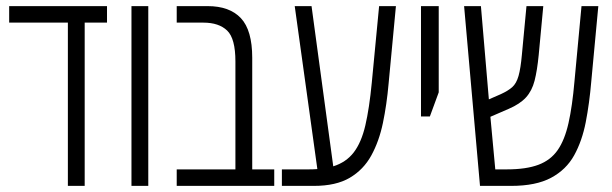

<svg xmlns="http://www.w3.org/2000/svg" viewBox="-20 -608 2002 628"><path d="M202 0V-534H10V-588H330V-534H257V0Z M410 0V-588H465V0Z M558 0V-54H750V-407Q750 -482 723 -508Q696 -534 645 -534H558V-588H659Q731 -588 768 -548.5Q805 -509 805 -419V-54H877V0Z M902 0V-54H991Q1005 -54 1018 -55L944 -588H999L1070 -64Q1112 -77 1137 -109.5Q1162 -142 1175 -198Q1188 -254 1196 -337L1220 -588H1275L1251 -334Q1245 -266 1232.5 -206Q1220 -146 1194.5 -99.5Q1169 -53 1124 -26.5Q1079 0 1007 0Z M1357 -227V-588H1415V-306L1386 -227Z M1550 0 1498 -588H1553L1579 -283L1618 -300Q1642 -311 1655.5 -323Q1669 -335 1676 -359.5Q1683 -384 1687 -429L1702 -588H1757L1742 -428Q1737 -377 1728.5 -344Q1720 -311 1700.5 -289.5Q1681 -268 1644 -252L1584 -226L1600 -54H1638Q1701 -54 1741 -69Q1781 -84 1804 -117Q1827 -150 1839.5 -205.5Q1852 -261 1859 -342L1882 -588H1937L1914 -342Q1908 -271 1896 -209Q1884 -147 1858 -100Q1832 -53 1782.5 -26.5Q1733 0 1652 0Z"/></svg>

Font: Noto Sans Hebrew ExtraCondensed Light
Style: Regular
Weight: 300
Width: 2
Designer: Monotype Design Team
Foundry: Monotype Imaging Inc.
Version: Version 2.004; ttfautohint (v1.8.4.7-5d5b)